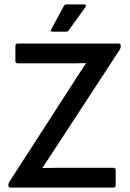

<svg xmlns="http://www.w3.org/2000/svg" viewBox="-20 -853 590 873"><path d="M29 0Q18 0 18 -10V-13Q18 -19 23 -27L307 -467Q323 -492 338.5 -516Q354 -540 371 -565V-566Q343 -565 314 -565Q285 -565 257 -565H61Q50 -565 50 -576V-644Q50 -655 61 -655H518Q529 -655 529 -645V-642Q529 -636 525 -628L244 -198Q226 -171 208.5 -144Q191 -117 173 -90V-89Q205 -90 237 -90Q269 -90 301 -90H495Q506 -90 506 -79V-11Q506 0 495 0ZM218 -709Q208 -709 213 -720L270 -825Q274 -833 282 -833H363Q369 -833 370.5 -829Q372 -825 368 -820L293 -716Q289 -709 281 -709Z"/></svg>

Font: Sofia Sans SemiBold
Style: Regular
Weight: 600
Designer: Botio Nikoltchev, Ani Petrova
Foundry: lettersoup
Version: Version 4.101; ttfautohint (v1.8.4.7-5d5b)